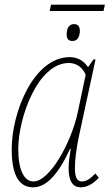

<svg xmlns="http://www.w3.org/2000/svg" viewBox="-20 -790 468 820"><path d="M192 -743H422L428 -770H198ZM290 -615C305 -615 318 -624 321 -653C322 -678 313 -687 296 -687C278 -687 267 -674 265 -650C263 -624 272 -615 290 -615ZM121 10C170 10 222 -30 279 -154H282C278 -127 273 -98 273 -73C273 -19 289 10 325 10C350 10 378 -4 402 -31L387 -49C363 -23 346 -15 329 -15C307 -15 300 -37 300 -73C300 -109 306 -154 316 -203L388 -536H379L356 -503C340 -527 315 -546 278 -546C124 -546 30 -311 30 -153C30 -52 56 10 121 10ZM123 -15C84 -15 58 -62 58 -153C58 -287 141 -521 274 -521C306 -521 332 -503 346 -471L312 -310C283 -176 191 -15 123 -15Z"/></svg>

Font: Noto Serif Condensed Thin
Style: Italic
Weight: 100
Width: 3
Italic angle: -12°
Designer: Monotype Design Team
Foundry: Monotype Imaging Inc.
Version: Version 2.013